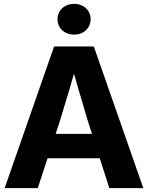

<svg xmlns="http://www.w3.org/2000/svg" viewBox="-20 -966 760 986"><path d="M257.8 -727.5H461.7L715.9 0H541.3L431.2 -344.7Q404.4 -434.2 383.4 -505.8Q362.4 -577.3 338.9 -663.8H381.8Q336.4 -501.8 287.5 -344.7L173.9 0H3.9ZM168.7 -278.4H551.5V-153.4H168.7ZM275.3 -867.3Q275.3 -889.6 286.2 -907.7Q297.2 -925.7 316.7 -935.9Q336.1 -946.1 360.4 -946.1Q384.6 -946.1 404.1 -935.9Q423.5 -925.7 434.5 -907.7Q445.4 -889.6 445.4 -867.3Q445.4 -845 434.5 -826.9Q423.5 -808.7 404.1 -798.5Q384.6 -788.3 360.4 -788.3Q336.1 -788.3 316.7 -798.5Q297.2 -808.7 286.2 -826.9Q275.3 -845 275.3 -867.3Z"/></svg>

Font: Intratopia Thin
Style: Regular
Weight: 100
Designer: Rasmus Andersson
Foundry: rsms
Version: Version 3.000;Glyphs 3.2.3 (3260)